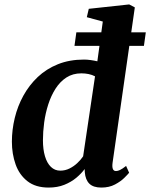

<svg xmlns="http://www.w3.org/2000/svg" viewBox="-20 -837 678 867"><path d="M488.3 -101.8Q485.9 -83.8 489.6 -74.2Q493.3 -64.6 503.8 -64.6Q511.9 -64.6 522.1 -69.5Q532.4 -74.4 549.4 -87.7L563.1 -56.9Q557.7 -50.2 541.6 -34.1Q525.4 -17.9 499.3 -4Q473.1 10 437.5 10Q401.5 10 383.6 -7.5Q365.8 -24.9 362.9 -59.2L362.2 -73.6Q347.9 -54 325 -34.6Q302.1 -15.3 270.7 -2.6Q239.3 10 199.6 10Q140.7 10 104 -18.7Q67.2 -47.5 50.5 -94.6Q33.7 -141.8 33.7 -197.3Q33.7 -250.8 46.6 -304.2Q59.5 -357.6 85.5 -404.9Q111.5 -452.2 150.3 -489.1Q189.2 -525.9 241.6 -547Q293.9 -568 359.4 -568Q373.2 -568 389.1 -565.8Q404.9 -563.6 419.6 -560.2L444.2 -739.7L372 -759.4L380.9 -797.2L563.4 -817L588.8 -803.6ZM409.1 -492.3Q396 -499.3 380.1 -502.6Q364.2 -505.8 347.4 -505.8Q308.8 -505.8 279.9 -487.1Q251 -468.3 230.8 -436.6Q210.6 -404.9 197.9 -365.5Q185.2 -326.1 179.5 -284Q173.9 -242 173.9 -203.3Q173.9 -162.3 183.1 -131.4Q192.3 -100.4 209.9 -83.4Q227.5 -66.4 252.1 -66.4Q274.3 -66.4 293.8 -76.1Q313.4 -85.8 329.3 -100.8Q345.2 -115.8 355.4 -131.1ZM324.8 -691.1H638.4L629.9 -629.8H316.3Z"/></svg>

Font: Merriweather Light
Style: Italic
Weight: 300
Italic angle: -7.8°
Designer: Eben Sorkin
Foundry: Eben Sorkin
Version: Version 2.101